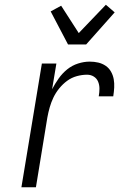

<svg xmlns="http://www.w3.org/2000/svg" viewBox="-20 -787 540 807"><path d="M70 0 156 -520H217L199 -412Q211 -435 226.5 -457Q242 -479 262.5 -495.5Q283 -512 308 -520Q333 -528 357 -528Q376 -528 393 -524Q410 -520 424 -510.5Q438 -501 446.5 -486Q455 -471 458 -454Q461 -437 460 -419Q459 -401 456 -382H395Q398 -398 398 -414Q398 -430 392.5 -443.5Q387 -457 374.5 -465Q362 -473 346 -473Q325 -473 303 -467Q281 -461 262.5 -447.5Q244 -434 229 -415.5Q214 -397 204.5 -377Q195 -357 189 -336Q183 -315 179 -293L131 0ZM266 -600 193 -739 237 -763 311 -648 425 -767 462 -735 342 -600Z"/></svg>

Font: Iosevka Light Oblique
Style: Regular
Weight: 300
Italic angle: -9°
Monospace: yes
Designer: Belleve Invis
Foundry: Belleve Invis
Version: Version 32.5.0; ttfautohint (v1.8.4)